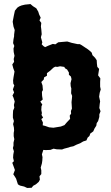

<svg xmlns="http://www.w3.org/2000/svg" viewBox="-20 -725 553 953"><path d="M100 201 79 196 69 190 66 181 60 162 54 152 46 140 54 119 49 105 41 83 49 75 45 58 46 42 49 26 44 10 47 -2V-17L51 -34L48 -49V-65L50 -77L49 -92L45 -109L49 -124L44 -141V-156L45 -176L51 -190L49 -204L53 -221L47 -240L42 -251L50 -266L44 -281L51 -301L46 -310L45 -326L47 -341L50 -358L52 -370L46 -386L41 -405L50 -418L48 -432L52 -448L48 -467L47 -484L51 -497L45 -511L47 -530L50 -545V-553L53 -576L47 -593L43 -617L45 -628L49 -649L54 -672L66 -687L75 -693L87 -698L104 -702L124 -704L131 -705L144 -694L160 -684L170 -667L174 -654L182 -637L176 -624L185 -611L183 -594L185 -579L187 -555L183 -540L190 -515L187 -505L196 -496L204 -491L219 -498L242 -507L255 -505L269 -515L290 -517L314 -519L337 -512L342 -511L365 -506H376L385 -501L406 -487L411 -484L423 -475L435 -464L439 -451L452 -438L460 -426L461 -409L463 -393L472 -383L469 -364L467 -351L478 -336L477 -318V-295L480 -281L475 -265L472 -245L477 -222L475 -209L473 -189L479 -173L473 -157V-145L467 -124L460 -114L458 -101L449 -87L443 -73L428 -62L424 -50L415 -42L409 -28L393 -23L378 -14L360 -7L344 1L329 4L321 7L298 13L288 17L261 16L246 13L230 19L207 20L195 19L188 41L191 55L190 72L188 86L182 107L185 120V139L176 150L178 167L172 178L158 190L145 197L137 207L115 208ZM282 -97 300 -104 311 -117 328 -135 326 -151 333 -161 332 -174 337 -186 335 -218 337 -236 338 -249 333 -262 334 -286 331 -297 330 -312 335 -332 332 -345 322 -354V-365L313 -380L303 -386L299 -393L278 -396L265 -393L254 -394L245 -389L229 -374L213 -362V-349L199 -341L197 -330L185 -318L191 -301L193 -278L188 -269L189 -249L192 -231L180 -221L190 -206L186 -198L185 -179L188 -164L186 -155L194 -141L185 -134L193 -117L192 -103L204 -100L224 -93L245 -91Z"/></svg>

Font: Winky Rough SemiBold
Style: Regular
Weight: 600
Designer: Simon Atzbach
Foundry: typofactur
Version: Version 1.206; ttfautohint (v1.8.4.7-5d5b)